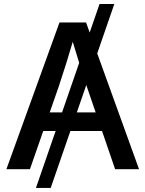

<svg xmlns="http://www.w3.org/2000/svg" viewBox="-20 -839 721 952"><path d="M546.9 -819.3 231.4 92.8H158.2L473.6 -819.3ZM11.7 0 274.9 -727.5H406.7L669.4 0H550.8L410.6 -409.2Q393.6 -460.4 373.8 -523.7Q354 -586.9 326.2 -679.2H355Q327.6 -586.4 307.9 -523.2Q288.1 -460 271 -409.2L128.4 0ZM156.7 -189.5V-281.7H524.4V-189.5Z"/></svg>

Font: Inter 28pt Medium
Style: Regular
Weight: 500
Designer: Rasmus Andersson
Foundry: rsms
Version: Version 4.001;git-66647c0bb